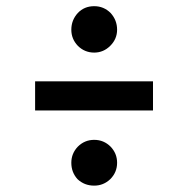

<svg xmlns="http://www.w3.org/2000/svg" viewBox="-20 -625 595 606"><path d="M225.6 -480.5Q205.1 -502 205.1 -531.2Q205.1 -561.5 225.6 -584Q246.1 -605.5 277.3 -605.5Q307.6 -605.5 329.1 -584Q349.6 -561.5 349.6 -531.2Q349.6 -502 328.1 -480.5Q306.6 -459 277.3 -459Q247.1 -459 225.6 -480.5ZM90.8 -368.2Q183.6 -368.2 462.9 -368.2Q462.9 -344.7 462.9 -276.4Q370.1 -276.4 90.8 -276.4Q90.8 -298.8 90.8 -368.2ZM224.6 -59.6Q205.1 -81.1 205.1 -111.3Q205.1 -140.6 225.6 -162.1Q247.1 -183.6 277.3 -183.6Q307.6 -183.6 329.1 -162.1Q349.6 -140.6 349.6 -111.3Q349.6 -81.1 328.1 -59.6Q306.6 -39.1 277.3 -39.1Q246.1 -39.1 224.6 -59.6Z"/></svg>

Font: Alata=Ham
Style: Regular
Weight: 400
Designer: Spyros Zevelakis, Eben Sorkin
Version: Version 1.004